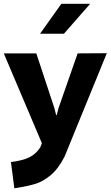

<svg xmlns="http://www.w3.org/2000/svg" viewBox="-22 -757 583 1012"><path d="M35.6 97.2Q97.7 89.4 132.3 72.3Q167 55.2 189.9 20.5L198.7 -2.4L-2 -475.6H169.4L264.2 -188.5L273.9 -150.4H276.9L286.6 -187.5L387.2 -475.6L541 -476.6L318.8 67.4Q286.6 131.3 246.6 165Q206.5 198.7 167.2 211.2Q127.9 223.6 66.9 233.4L53.7 235.4ZM301.3 -736.8H453.1L314.9 -579.1H189Z"/></svg>

Font: DavidDev Light
Style: Regular
Weight: 300
Designer: David.dev
Foundry: David.dev
Version: Version 1.001;FEAKit 1.0